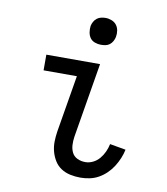

<svg xmlns="http://www.w3.org/2000/svg" viewBox="-83 -803 766 880"><g transform="rotate(10 300.0 -362.5)"><path d="M350 8Q326 8 302.5 3Q279 -2 260 -14.5Q241 -27 229 -46.5Q217 -66 211 -88.5Q205 -111 205.5 -135Q206 -159 210 -184L254 -447H99V-520H349L291 -172Q288 -152 289 -133Q290 -114 298 -98Q306 -82 323 -74Q340 -66 360 -66Q378 -66 395.5 -74.5Q413 -83 425.5 -98Q438 -113 446 -130.5Q454 -148 458 -167L532 -154Q528 -134 519.5 -113.5Q511 -93 499 -74Q487 -55 470.5 -39Q454 -23 434.5 -12Q415 -1 393 3.5Q371 8 350 8ZM337 -608Q323 -608 309 -613Q295 -618 287 -629Q279 -640 276.5 -655Q274 -670 276 -685Q278 -695 283.5 -705Q289 -715 297.5 -721.5Q306 -728 316.5 -730.5Q327 -733 338 -733Q352 -733 366 -727.5Q380 -722 388.5 -711Q397 -700 399.5 -685Q402 -670 399 -655Q397 -645 391.5 -635Q386 -625 377.5 -618.5Q369 -612 358.5 -610Q348 -608 337 -608Z"/></g></svg>

Font: Iosevka HT Extended
Style: Italic
Weight: 400
Width: 7
Italic angle: -9°
Monospace: yes
Designer: Belleve Invis
Foundry: Belleve Invis
Version: Version 32.3.0; ttfautohint (v1.8.4)